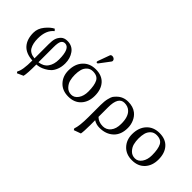

<svg xmlns="http://www.w3.org/2000/svg" viewBox="-41 -1330 2216 2216"><g transform="rotate(45 1067.0 -222.0)"><path d="M467.8 -217.8Q467.8 -399.9 384.8 -399.9Q354 -399.9 337.9 -373.5Q321.8 -347.2 321.8 -275.9V-27.8Q395 -36.6 431.4 -87.6Q467.8 -138.7 467.8 -217.8ZM323.2 7.8Q323.2 157.7 311 204.1L235.8 237.8L224.1 220.2Q258.3 168.5 257.8 7.8Q147 1 93 -60.1Q39.1 -121.1 39.1 -227.1Q39.1 -295.9 86.9 -354.5Q134.8 -413.1 181.2 -435.1L200.2 -414.1Q122.1 -352.1 122.1 -217.8Q122.1 -134.8 151.1 -84.5Q180.2 -34.2 257.8 -26.9V-259.8Q257.8 -315.9 267.8 -348.9Q277.8 -381.8 306.2 -411.1Q335 -439 384.8 -439Q464.8 -439 507.8 -379.4Q550.8 -319.8 550.8 -236.8Q550.8 -181.6 533.4 -137.2Q516.1 -92.8 490.5 -67.9Q464.8 -43 431.4 -24.9Q397.9 -6.8 372.6 -0.5Q347.2 5.9 323.2 7.8Z M875.5 -682.1Q891.6 -682.1 904.8 -671.6Q918 -661.1 918 -647Q918 -635.7 911.6 -628.9L819.8 -506.8Q814 -499 807.6 -499Q793.5 -499 793.9 -512.2Q793.9 -516.1 795.9 -522L847.7 -665Q853.5 -682.1 875.5 -682.1ZM632.8 -205.1Q632.8 -311 691.7 -375Q750.5 -439 848.6 -439Q948.7 -439 1002.7 -378.4Q1056.6 -317.9 1056.6 -213.9Q1056.6 -113.8 999.8 -52Q942.9 9.8 844.7 9.8Q747.6 9.8 690.2 -51.3Q632.8 -112.3 632.8 -205.1ZM841.8 -398.9Q797.9 -398.9 769.3 -372.1Q740.7 -345.2 730.7 -307.6Q720.7 -270 720.7 -222.2Q720.7 -177.2 730.7 -137.2Q740.7 -97.2 772.7 -63.5Q804.7 -29.8 853.5 -29.8Q903.3 -29.8 936 -76.9Q968.8 -124 968.8 -195.8Q968.8 -296.9 942.4 -347.9Q916 -398.9 841.8 -398.9Z M1249.5 207 1164.6 237.8 1153.8 220.2Q1177.7 157.2 1177.7 9.8V-184.1Q1177.7 -248 1188.7 -291.5Q1199.7 -335 1209.7 -349.4Q1219.7 -363.8 1238.8 -382.8Q1293.9 -439 1376.5 -439Q1457.5 -439 1508.8 -398.9Q1546.9 -369.1 1567.6 -321.5Q1588.4 -273.9 1588.4 -221.2Q1588.4 -110.4 1523.4 -50.3Q1458.5 9.8 1354.5 9.8Q1301.3 9.8 1257.8 -17.1V61Q1257.3 167 1249.5 207ZM1500.5 -199.2Q1501 -257.8 1488 -298.3Q1475.1 -338.9 1450.7 -362.8Q1432.1 -381.3 1408.2 -390.1Q1384.3 -398.9 1356.4 -398.9Q1257.3 -398.9 1257.8 -228V-71.8Q1300.8 -29.8 1368.7 -29.8Q1426.8 -29.8 1463.6 -75Q1500.5 -120.1 1500.5 -199.2Z M1672.4 -205.1Q1672.4 -311 1731.2 -375Q1790 -439 1888.2 -439Q1988.3 -439 2042.2 -378.4Q2096.2 -317.9 2096.2 -213.9Q2096.2 -113.8 2039.3 -52Q1982.4 9.8 1884.3 9.8Q1787.1 9.8 1729.7 -51.3Q1672.4 -112.3 1672.4 -205.1ZM1881.3 -398.9Q1837.4 -398.9 1808.8 -372.1Q1780.3 -345.2 1770.3 -307.6Q1760.3 -270 1760.3 -222.2Q1760.3 -177.2 1770.3 -137.2Q1780.3 -97.2 1812.3 -63.5Q1844.2 -29.8 1893.1 -29.8Q1942.9 -29.8 1975.6 -76.9Q2008.3 -124 2008.3 -195.8Q2008.3 -296.9 1981.9 -347.9Q1955.6 -398.9 1881.3 -398.9Z"/></g></svg>

Font: Biolilbert
Style: Regular
Weight: 400
Designer: Philipp H. Poll
Foundry: Philipp H. Poll
Version: Version 1.1.0